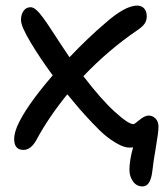

<svg xmlns="http://www.w3.org/2000/svg" viewBox="-20 -523 599 688"><path d="M64 14.2Q30.8 14.2 30.8 -24.9Q30.8 -43.9 41 -68.8Q70.3 -138.7 168.9 -252.9Q123.5 -314.5 89.4 -371.6Q55.2 -428.7 55.2 -451.2Q55.2 -471.2 64.5 -484.1Q73.7 -497.1 89.8 -497.1Q98.6 -497.1 109.1 -488.3Q119.6 -479.5 133.3 -460.9Q147 -442.4 159.4 -423.3Q171.9 -404.3 192.4 -372.8Q212.9 -341.3 229 -317.9Q295.4 -387.7 356.9 -439.9Q428.2 -502.9 471.2 -502.9Q487.3 -502.9 496.6 -492.7Q505.9 -482.4 505.9 -463.9Q505.9 -449.2 497.8 -437.7Q489.7 -426.3 471.2 -414.1Q368.7 -344.2 278.8 -250Q342.3 -167 391.1 -122.6Q439.9 -78.1 458 -78.1Q461.9 -78.1 480.2 -93.5Q498.5 -108.9 513.2 -108.9Q526.4 -108.9 537.1 -98.4Q547.9 -87.9 547.9 -68.8Q547.9 -49.3 538.6 4.2Q529.3 57.6 525.9 89.8Q519.5 145 491.2 145Q468.8 145 456.3 126.7Q443.8 108.4 443.8 85.9Q443.8 51.3 457 4.9Q453.1 5.9 443.8 5.9Q425.3 5.9 401.4 -7.6Q377.4 -21 357.7 -37.4Q337.9 -53.7 308.8 -84.7Q279.8 -115.7 264.4 -133.5Q249 -151.4 221.2 -185.1Q152.3 -100.1 110.8 -22Q90.8 14.2 64 14.2Z"/></svg>

Font: Shantell Sans Normal
Style: Regular
Weight: 400
Designer: Stephen Nixon, Anya Danilova, Shantell Martin
Foundry: Arrow Type
Version: Version 1.006;[559af2be0]